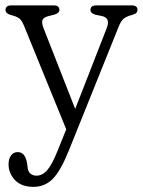

<svg xmlns="http://www.w3.org/2000/svg" viewBox="-20 -470 542 729"><path d="M201 96.5 231.5 21 71 -372.5Q62.5 -393.5 52.2 -400.8Q42 -408 19.5 -413.5Q1 -419.5 1 -432Q1 -449.5 22.5 -449.5H184Q205.5 -449.5 205.5 -432.5Q205.5 -419.5 185 -414L164.5 -409Q144.5 -404 141 -393.2Q137.5 -382.5 146.5 -360L265.5 -56.5L385.5 -364Q400 -401.5 367.5 -409L343 -414Q323.5 -419 323.5 -432.5Q323.5 -449.5 345.5 -449.5H480.5Q502 -449.5 502 -432.5Q502 -427 498.5 -422.2Q495 -417.5 484 -414Q460 -408 449.5 -399Q439 -390 430.5 -368.5L242 100Q209.5 180.5 179.5 210Q149.5 239.5 107 239.5Q61.5 239.5 37 213.8Q12.5 188 12.5 154Q12.5 133 22 120.2Q31.5 107.5 47 107.5Q75 107.5 82 146.5L84.5 161.5Q85.5 181 95.2 189Q105 197 118.5 197Q141.5 197 160.2 175Q179 153 201 96.5Z"/></svg>

Font: Fraunces 72pt S100 Light
Style: Regular
Weight: 300
Version: Version 1.000; ttfautohint (v1.8.3)